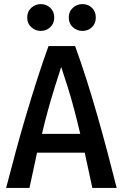

<svg xmlns="http://www.w3.org/2000/svg" viewBox="-20 -918 600 938"><path d="M10 0Q32 -85 56 -174Q80 -263 106.5 -352Q133 -441 160.5 -527Q188 -613 217 -693H347Q376 -613 403.5 -526.5Q431 -440 456.5 -350.5Q482 -261 505.5 -172.5Q529 -84 550 0H431L394 -172H161L124 0ZM185 -264H372Q358 -324 343 -381Q328 -438 311.5 -490.5Q295 -543 279 -591Q263 -542 246.5 -489Q230 -436 214.5 -380Q199 -324 185 -264ZM383 -767Q356 -767 336 -785Q316 -803 316 -832Q316 -862 336 -880Q356 -898 383 -898Q410 -898 429 -880Q448 -862 448 -832Q448 -803 429 -785Q410 -767 383 -767ZM179 -767Q153 -767 133 -785Q113 -803 113 -832Q113 -862 133 -880Q153 -898 179 -898Q206 -898 225.5 -880Q245 -862 245 -832Q245 -803 225.5 -785Q206 -767 179 -767Z"/></svg>

Font: Ubuntu Sans Mono Medium
Style: Regular
Weight: 500
Monospace: yes
Designer: Dalton Maag Ltd
Foundry: Dalton Maag Ltd
Version: Version 1.006